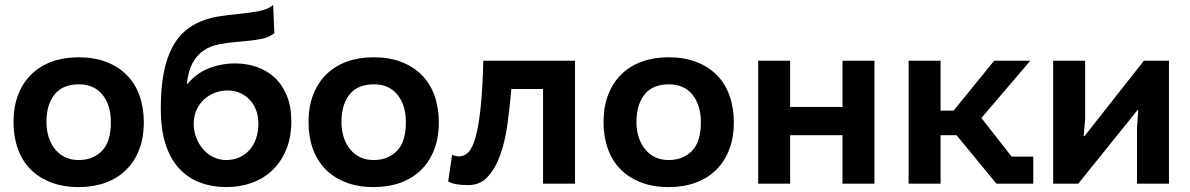

<svg xmlns="http://www.w3.org/2000/svg" viewBox="-20 -747 4840 781"><path d="M35 -250Q35 -313 54 -362Q73 -411 108 -445Q143 -479 191.5 -496.5Q240 -514 300 -514Q363 -514 412.5 -495Q462 -476 496 -441.5Q530 -407 547.5 -358Q565 -309 565 -250Q565 -187 546 -138Q527 -89 492 -55Q457 -21 408.5 -3.5Q360 14 300 14Q237 14 187.5 -5Q138 -24 104 -58.5Q70 -93 52.5 -142Q35 -191 35 -250ZM169 -250Q169 -217 178 -189Q187 -161 204 -140Q221 -119 245 -107.5Q269 -96 300 -96Q358 -96 394.5 -133Q431 -170 431 -250Q431 -319 397 -361.5Q363 -404 300 -404Q272 -404 248 -395.5Q224 -387 206.5 -368Q189 -349 179 -320Q169 -291 169 -250Z M743 -406Q780 -450 830.5 -469.5Q881 -489 937 -489Q982 -489 1023.5 -475Q1065 -461 1096.5 -432Q1128 -403 1146.5 -358.5Q1165 -314 1165 -253Q1165 -189 1144.5 -139Q1124 -89 1088.5 -55Q1053 -21 1005 -3.5Q957 14 902 14Q842 14 792.5 -5Q743 -24 707.5 -63Q672 -102 653 -162Q634 -222 634 -303Q634 -389 646 -450Q658 -511 680 -553Q702 -595 731.5 -620Q761 -645 795.5 -659.5Q830 -674 868.5 -680Q907 -686 947 -690Q999 -695 1036 -702.5Q1073 -710 1091 -727L1096 -612Q1076 -595 1039 -588Q1002 -581 939 -576Q901 -573 867.5 -566Q834 -559 807.5 -541Q781 -523 763.5 -491Q746 -459 740 -406ZM768 -244Q768 -212 779 -185Q790 -158 808 -138Q826 -118 850 -107Q874 -96 900 -96Q927 -96 950.5 -105.5Q974 -115 992 -134Q1010 -153 1020.5 -180.5Q1031 -208 1031 -244Q1031 -276 1021 -301Q1011 -326 993.5 -343.5Q976 -361 953.5 -370Q931 -379 906 -379Q879 -379 854 -369.5Q829 -360 810 -342.5Q791 -325 779.5 -300Q768 -275 768 -244Z M1235 -250Q1235 -313 1254 -362Q1273 -411 1308 -445Q1343 -479 1391.5 -496.5Q1440 -514 1500 -514Q1563 -514 1612.5 -495Q1662 -476 1696 -441.5Q1730 -407 1747.5 -358Q1765 -309 1765 -250Q1765 -187 1746 -138Q1727 -89 1692 -55Q1657 -21 1608.5 -3.5Q1560 14 1500 14Q1437 14 1387.5 -5Q1338 -24 1304 -58.5Q1270 -93 1252.5 -142Q1235 -191 1235 -250ZM1369 -250Q1369 -217 1378 -189Q1387 -161 1404 -140Q1421 -119 1445 -107.5Q1469 -96 1500 -96Q1558 -96 1594.5 -133Q1631 -170 1631 -250Q1631 -319 1597 -361.5Q1563 -404 1500 -404Q1472 -404 1448 -395.5Q1424 -387 1406.5 -368Q1389 -349 1379 -320Q1369 -291 1369 -250Z M2189 -385H2060Q2054 -314 2044.5 -244Q2035 -174 2015.5 -118.5Q1996 -63 1964.5 -28.5Q1933 6 1885 6Q1827 6 1803 -9L1819 -117Q1835 -111 1849 -111Q1869 -111 1885.5 -128Q1902 -145 1914.5 -189Q1927 -233 1935 -308.5Q1943 -384 1946 -500H2319V0H2189Z M2435 -250Q2435 -313 2454 -362Q2473 -411 2508 -445Q2543 -479 2591.5 -496.5Q2640 -514 2700 -514Q2763 -514 2812.5 -495Q2862 -476 2896 -441.5Q2930 -407 2947.5 -358Q2965 -309 2965 -250Q2965 -187 2946 -138Q2927 -89 2892 -55Q2857 -21 2808.5 -3.5Q2760 14 2700 14Q2637 14 2587.5 -5Q2538 -24 2504 -58.5Q2470 -93 2452.5 -142Q2435 -191 2435 -250ZM2569 -250Q2569 -217 2578 -189Q2587 -161 2604 -140Q2621 -119 2645 -107.5Q2669 -96 2700 -96Q2758 -96 2794.5 -133Q2831 -170 2831 -250Q2831 -319 2797 -361.5Q2763 -404 2700 -404Q2672 -404 2648 -395.5Q2624 -387 2606.5 -368Q2589 -349 2579 -320Q2569 -291 2569 -250Z M3407 -197H3194V0H3064V-500H3194V-312H3407V-500H3537V0H3407Z M3871 -197H3806V0H3676V-500H3806V-297H3859L4024 -500H4171L3972 -267L4095 -110H4183V0H4033Z M4605 -228 4610 -299H4607L4366 0H4264V-500H4394V-262L4388 -194H4392L4633 -500H4735V0H4605Z"/></svg>

Font: PT Mono
Style: Bold
Weight: 700
Monospace: yes
Designer: A.Korolkova, I.Chaeva
Foundry: ParaType Ltd
Version: Version 1.000 OFL